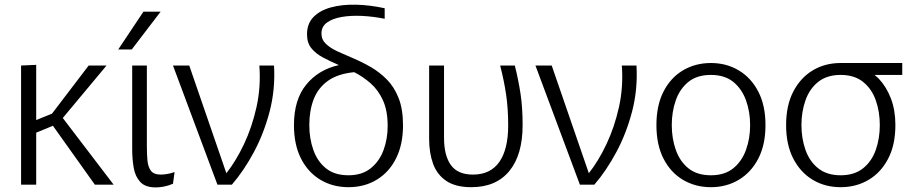

<svg xmlns="http://www.w3.org/2000/svg" viewBox="-20 -806 4008 838"><path d="M72 -520 138 -523V-282L207 -310L367 -520H445L254 -291L476 0H394L211 -257L138 -227V0H72Z M735 -4Q714 5 694.5 8.5Q675 12 660 12Q614 12 592 -12Q570 -36 563.5 -74Q557 -112 557 -153V-520H621V-167Q621 -134 623.5 -106Q626 -78 638.5 -61Q651 -44 682 -44Q693 -44 709 -46.5Q725 -49 742 -55ZM496 -590 606 -755H681L555 -590Z M735 -520H806L968 -50Q1010 -103 1045 -177Q1080 -251 1099.5 -338.5Q1119 -426 1112 -520H1176Q1182 -416 1157 -320Q1132 -224 1088 -142Q1044 -60 992 0H929Z M1739 -259Q1739 -176 1709 -115.5Q1679 -55 1625 -22Q1571 11 1501 11Q1433 11 1379 -21Q1325 -53 1294 -113.5Q1263 -174 1263 -260Q1263 -371 1316.5 -436.5Q1370 -502 1459 -522Q1422 -538 1390 -555Q1358 -572 1339 -595.5Q1320 -619 1320 -656Q1320 -703 1348.5 -732Q1377 -761 1425.5 -774Q1474 -787 1534.5 -785.5Q1595 -784 1659 -770V-724Q1610 -734 1561 -736.5Q1512 -739 1471.5 -732Q1431 -725 1407 -707.5Q1383 -690 1383 -660Q1383 -633 1402.5 -614.5Q1422 -596 1453.5 -581.5Q1485 -567 1523 -551Q1561 -535 1599 -513Q1637 -491 1669 -458.5Q1701 -426 1720 -377.5Q1739 -329 1739 -259ZM1330 -260Q1330 -202 1347.5 -152Q1365 -102 1402.5 -71.5Q1440 -41 1501 -41Q1560 -41 1598 -71.5Q1636 -102 1654 -151Q1672 -200 1672 -256Q1672 -323 1651.5 -368Q1631 -413 1598 -442Q1565 -471 1526 -491Q1454 -484 1411 -453Q1368 -422 1349 -372.5Q1330 -323 1330 -260Z M2037 11Q1969 11 1928.5 -16Q1888 -43 1870.5 -90.5Q1853 -138 1853 -200V-520H1918V-205Q1918 -127 1948 -85.5Q1978 -44 2044 -44Q2121 -44 2159.5 -99.5Q2198 -155 2198 -258Q2198 -332 2189 -393Q2180 -454 2163 -520H2227Q2243 -456 2252 -396Q2261 -336 2261 -260Q2261 -130 2203 -59.5Q2145 11 2037 11Z M2317 -520H2388L2550 -50Q2592 -103 2627 -177Q2662 -251 2681.5 -338.5Q2701 -426 2694 -520H2758Q2764 -416 2739 -320Q2714 -224 2670 -142Q2626 -60 2574 0H2511Z M3083 11Q3015 11 2961 -21Q2907 -53 2876 -113.5Q2845 -174 2845 -260Q2845 -346 2876 -406.5Q2907 -467 2961 -499Q3015 -531 3083 -531Q3150 -531 3204 -499Q3258 -467 3289.5 -406.5Q3321 -346 3321 -260Q3321 -174 3289.5 -113.5Q3258 -53 3204 -21Q3150 11 3083 11ZM3083 -41Q3143 -41 3180.5 -71.5Q3218 -102 3236 -152Q3254 -202 3254 -260Q3254 -318 3236 -368Q3218 -418 3180.5 -448.5Q3143 -479 3083 -479Q3022 -479 2984.5 -448.5Q2947 -418 2929.5 -368Q2912 -318 2912 -260Q2912 -202 2929.5 -152Q2947 -102 2984.5 -71.5Q3022 -41 3083 -41Z M3649 11Q3581 11 3527.5 -21Q3474 -53 3442.5 -113.5Q3411 -174 3411 -260Q3411 -346 3442.5 -406.5Q3474 -467 3527.5 -499Q3581 -531 3649 -531H3918V-479H3797Q3807 -471 3816 -462Q3849 -427 3868.5 -376Q3888 -325 3888 -260Q3888 -174 3856.5 -113.5Q3825 -53 3771 -21Q3717 11 3649 11ZM3649 -41Q3709 -41 3747 -71.5Q3785 -102 3802.5 -152Q3820 -202 3820 -260Q3820 -318 3802.5 -368Q3785 -418 3747 -448.5Q3709 -479 3649 -479Q3589 -479 3551 -448.5Q3513 -418 3495.5 -368Q3478 -318 3478 -260Q3478 -202 3495.5 -152Q3513 -102 3551 -71.5Q3589 -41 3649 -41Z"/></svg>

Font: Murecho Light
Style: Regular
Weight: 300
Designer: Neil Summerour
Foundry: Positype
Version: Version 1.010; ttfautohint (v1.8.3)